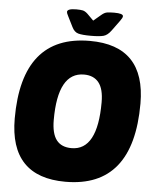

<svg xmlns="http://www.w3.org/2000/svg" viewBox="-58 -909 774 965"><g transform="rotate(5 329.0 -426.0)"><path d="M308 8Q27 8 27 -287Q27 -708 370 -708Q650 -708 650 -416Q650 8 308 8ZM324 -163Q455 -163 455 -406Q455 -473 429.5 -505Q404 -537 355 -537Q223 -537 223 -297Q223 -228 248 -195.5Q273 -163 324 -163ZM479 -860Q524 -860 524 -846Q524 -838 512 -822L474 -770Q456 -745 435.5 -739.5Q415 -734 372 -734Q329 -734 308.5 -739.5Q288 -745 276 -770L250 -822Q242 -837 242 -843Q242 -860 288 -860Q309 -860 320.5 -857.5Q332 -855 345 -843L377 -811L415 -843Q430 -856 444 -858Q458 -860 479 -860Z"/></g></svg>

Font: Asap Semi Condensed Semi Condensed Black
Style: Italic
Weight: 900
Width: 4
Italic angle: -6°
Designer: Pablo Cosgaya
Foundry: Omnibus-Type
Version: Version 3.001; ttfautohint (v1.8.4.7-5d5b)